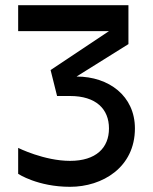

<svg xmlns="http://www.w3.org/2000/svg" viewBox="-20 -720 590 740"><path d="M200 -350H250C350 -350 400 -300 400 -225C400 -150 350 -100 250 -100C150 -100 50 -150 50 -150V-50C50 -50 125 0 250 0C375 0 500 -75 500 -225C500 -350 400 -425 275 -425L475 -550V-700H50V-600H400L175 -450Z"/></svg>

Font: LS-VG5000
Style: Regular
Weight: 400
Designer: Justin Bihan, 2021
Foundry: Justin Bihan, 2021
Version: Version 1.000;Glyphs 3.1.2 (3151)